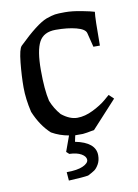

<svg xmlns="http://www.w3.org/2000/svg" viewBox="-83 -581 608 843"><g transform="rotate(-10 220.5 -159.5)"><path d="M44 -120Q30 -180 30 -231Q30 -282 36 -341.5Q42 -401 54 -413Q138 -495 182 -512Q208 -521 221.5 -523Q235 -525 266.5 -525Q298 -525 339.5 -517Q381 -509 396 -504Q392 -477 392 -354H363L347 -418Q342 -436 304 -446Q266 -456 212.5 -456Q159 -456 138.5 -418Q118 -380 118 -292.5Q118 -205 130 -154Q144 -118 170 -88Q206 -59 240 -59Q274 -59 311 -77.5Q348 -96 370 -115L392 -134L413 -114L302 7L289 9Q271 13 251 15H217L211 43Q301 61 301 119Q301 142 291.5 158.5Q282 175 272 182Q262 189 242 199Q219 203 155 206L152 168Q200 168 225 156.5Q250 145 250 130Q250 115 230.5 103.5Q211 92 177 91L165 80L190 11Q149 4 114 -16Q71 -55 44 -120Z"/></g></svg>

Font: Prociono
Style: Regular
Weight: 400
Designer: Barry Schwartz
Foundry: The Crud Factory
Version: Version 2.301